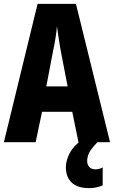

<svg xmlns="http://www.w3.org/2000/svg" viewBox="-20 -734 588 991"><path d="M385 0 353 -157H197L164 0H0L174 -714H372L548 0ZM295 -464Q288 -501 283 -536Q278 -571 274 -599Q272 -572 266.5 -537.5Q261 -503 253 -466L219 -288H329ZM430 98Q430 116 441 128Q452 140 472 140Q485 140 494 137Q503 134 510 130V223Q498 228 480.5 232.5Q463 237 440 237Q380 237 350 208.5Q320 180 320 129Q320 95 339.5 57Q359 19 407 -16L483 0Q451 33 440.5 54Q430 75 430 98Z"/></svg>

Font: Noto Sans Myanmar UI ExtraCondensed ExtraBold
Style: Regular
Weight: 800
Width: 2
Designer: Monotype Design Team
Foundry: Monotype Imaging Inc.
Version: Version 2.103; ttfautohint (v1.8.4.7-5d5b)